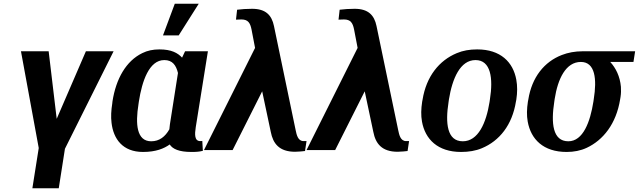

<svg xmlns="http://www.w3.org/2000/svg" viewBox="-20 -802 3414 1026"><path d="M92 -528 187 -11 153 204H294L327 -7L587 -528H439L283 -167L240 -528Z M580 -250C574 -212 572 -178 576 -146C586 -59 636 10 744 10C813 10 856 -8 887 -30C902 -6 937 10 1002 10C1028 10 1044 9 1064 4L1061 -49C1058 -48 1055 -48 1050 -48C1019 -48 1020 -84 1026 -122L1091 -528H969L953 -494C930 -519 896 -538 832 -538C798 -538 768 -532 740 -518C654 -476 600 -382 581 -260ZM720 -245 722 -259C739 -369 777 -481 858 -481C902 -481 921 -453 931 -412L888 -138L885 -111C863 -72 832 -47 788 -47C710 -47 703 -139 720 -245ZM851 -613H935L1042 -782H914Z M1070 0H1223L1381 -314L1427 -97C1439 -35 1472 9 1557 9C1579 8 1597 7 1610 5L1618 -48H1611H1602C1572 -48 1565 -82 1560 -106L1444 -663C1432 -721 1400 -755 1327 -755C1299 -755 1270 -753 1247 -750L1241 -697C1251 -697 1259 -698 1270 -698C1306 -698 1317 -679 1324 -645L1343 -546Z M1618 0H1771L1929 -314L1975 -97C1987 -35 2020 9 2105 9C2127 8 2145 7 2158 5L2166 -48H2159H2150C2120 -48 2113 -82 2108 -106L1992 -663C1980 -721 1948 -755 1875 -755C1847 -755 1818 -753 1795 -750L1789 -697C1799 -697 1807 -698 1818 -698C1854 -698 1865 -679 1872 -645L1891 -546Z M2236 -259C2230 -220 2229 -185 2235 -152C2252 -58 2319 10 2444 10C2484 10 2522 4 2555 -10C2649 -49 2717 -134 2737 -259L2739 -269C2745 -308 2745 -343 2739 -376C2722 -470 2655 -538 2530 -538C2490 -538 2454 -532 2421 -518C2327 -479 2258 -394 2238 -269ZM2377 -257 2379 -271C2397 -382 2439 -481 2521 -481C2603 -481 2616 -384 2598 -271L2596 -257C2578 -144 2535 -47 2453 -47C2369 -47 2359 -143 2377 -257Z M2801 -259C2795 -220 2794 -185 2800 -152C2817 -58 2883 10 3008 10C3047 10 3083 3 3115 -12C3203 -53 3273 -140 3294 -272L3296 -284C3299 -303 3299 -321 3298 -338C3293 -394 3271 -438 3241 -471H3365L3374 -528H3093C3053 -528 3015 -521 2982 -508C2889 -472 2822 -390 2803 -269ZM2942 -259 2944 -273C2961 -382 3004 -471 3084 -471C3161 -471 3170 -378 3153 -273L3151 -259C3134 -151 3096 -47 3017 -47C2933 -47 2924 -144 2942 -259Z"/></svg>

Font: Aerodynamic
Style: Obl
Weight: 500
Designer: Google
Version: Version 2.000980; 2014